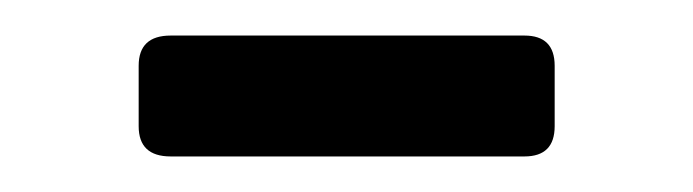

<svg xmlns="http://www.w3.org/2000/svg" viewBox="-20 -693 390 108"><path d="M275 -605H76Q58 -605 58 -622V-656Q58 -673 76 -673H275Q292 -673 292 -656V-622Q292 -605 275 -605Z"/></svg>

Font: Rajdhani Semibold
Style: Regular
Weight: 600
Designer: Satya Rajpurohit, Jyotish Sonowal
Foundry: Indian Type Foundry
Version: Version 1.200;PS 1.0;hotconv 1.0.78;makeotf.lib2.5.61930; tt